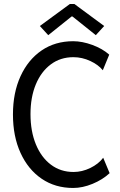

<svg xmlns="http://www.w3.org/2000/svg" viewBox="-20 -934 602 962"><path d="M346.7 7.8Q256.3 7.8 188.5 -38.6Q120.6 -85 82.8 -168Q44.9 -251 44.9 -360.4Q44.9 -469.2 82.8 -552Q120.6 -634.8 188.5 -681.2Q256.3 -727.5 346.7 -727.5Q391.6 -727.5 442.4 -709Q493.2 -690.4 527.3 -660.2L495.1 -582Q473.1 -609.4 432.4 -628.4Q391.6 -647.5 347.7 -647.5Q282.7 -647.5 234.4 -611.3Q186 -575.2 159.4 -511Q132.8 -446.8 132.8 -362.3Q132.8 -276.4 159.7 -210.9Q186.5 -145.5 235.1 -108.9Q283.7 -72.3 348.6 -72.3Q391.1 -72.3 432.4 -92.3Q473.6 -112.3 497.1 -143.6L529.3 -66.4Q494.1 -33.7 443.8 -12.9Q393.6 7.8 346.7 7.8ZM221.7 -757.8 179.7 -803.7 330.1 -914.1H352.5L502 -803.7L460 -757.8L342.8 -851.6H338.9Z"/></svg>

Font: Reddit Mono
Style: Regular
Weight: 400
Monospace: yes
Designer: Stephen Hutchings
Foundry: Reddit
Version: Version 1.014; ttfautohint (v1.8.4.7-5d5b)